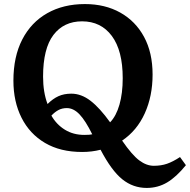

<svg xmlns="http://www.w3.org/2000/svg" viewBox="-20 -734 935 945"><path d="M702 191Q635 191 582 148.5Q529 106 475 3Q432 14 384 14Q277 14 201.5 -30.5Q126 -75 86 -154.5Q46 -234 46 -337Q46 -455 89.5 -539.5Q133 -624 212.5 -669Q292 -714 398 -714Q497 -714 572 -672Q647 -630 689 -552.5Q731 -475 731 -367Q731 -261 692.5 -176Q654 -91 581 -42Q630 29 665.5 55.5Q701 82 737 82Q773 82 802 72Q831 62 866 39L895 79Q848 137 802.5 164Q757 191 702 191ZM522 -132Q552 -163 568 -219Q584 -275 584 -349Q584 -485 530.5 -557Q477 -629 384 -629Q294 -629 243 -562Q192 -495 192 -357Q192 -280 214 -222Q240 -248 267.5 -260.5Q295 -273 331 -273Q380 -273 425.5 -238Q471 -203 522 -132ZM395 -70Q424 -70 434 -73Q401 -140 371.5 -171Q342 -202 309 -202Q286 -202 268 -192.5Q250 -183 233 -165Q258 -121 299.5 -95.5Q341 -70 395 -70Z"/></svg>

Font: Literata 12pt SemiBold
Style: Regular
Weight: 600
Designer: Latin by Veronika Burian and Jose Scaglione. Greek by Irene Vlachou. Cyrillic by Vera Evstafieva.
Foundry: TypeTogether
Version: Version 3.002